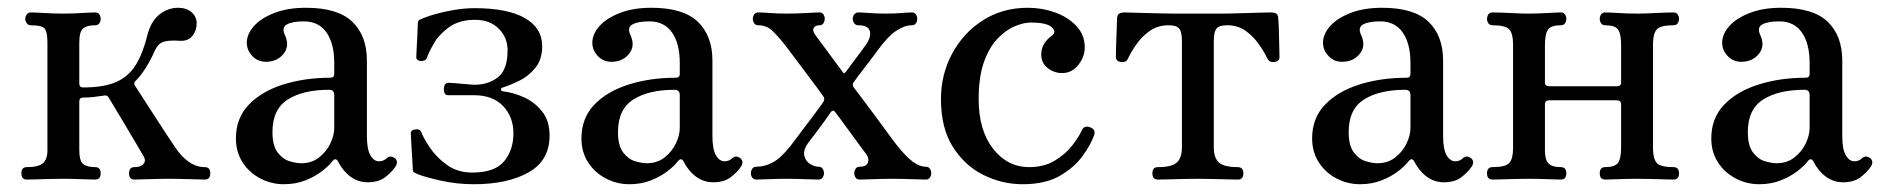

<svg xmlns="http://www.w3.org/2000/svg" viewBox="-20 -462 4838 494"><path d="M49 0Q35 0 35 -16Q35 -32 49 -32Q79 -32 90.5 -42Q102 -52 102 -75V-354Q102 -377 96 -387Q90 -397 59 -397Q53 -397 49 -402Q45 -407 45 -413Q45 -420 49 -425Q53 -430 59 -430Q70 -430 94.5 -428.5Q119 -427 142 -427Q166 -427 190.5 -428.5Q215 -430 225 -430Q232 -430 235.5 -425Q239 -420 239 -413Q239 -407 235.5 -402Q232 -397 225 -397Q204 -397 194 -389Q184 -381 184 -352V-247Q184 -237 194 -237Q248 -237 280 -251.5Q312 -266 330 -296Q348 -326 359 -371Q368 -407 390 -424.5Q412 -442 438 -442Q460 -442 473 -430.5Q486 -419 486 -402Q486 -383 475 -369.5Q464 -356 443 -357Q415 -359 401 -354.5Q387 -350 379 -333Q369 -310 356 -289Q343 -268 329 -254Q323 -249 327 -242Q330 -238 340 -222Q350 -206 364.5 -184Q379 -162 393 -140Q407 -118 418 -102Q429 -86 432 -81Q447 -59 466 -45.5Q485 -32 507 -32Q521 -32 521 -16Q521 0 507 0Q497 0 468 -1Q439 -2 415 -2Q391 -2 363.5 -1Q336 0 326 0Q312 0 312 -16Q312 -32 326 -32Q343 -32 349.5 -40.5Q356 -49 350 -59Q347 -64 334.5 -85.5Q322 -107 305.5 -134.5Q289 -162 275.5 -184.5Q262 -207 259 -212Q255 -218 247 -216Q234 -214 221 -212.5Q208 -211 194 -211Q184 -211 184 -201V-77Q184 -48 194 -40Q204 -32 225 -32Q239 -32 239 -16Q239 0 225 0Q215 0 190.5 -1Q166 -2 142 -2Q126 -2 107 -1.5Q88 -1 72 -0.5Q56 0 49 0Z M710 12Q678 12 649.5 -3Q621 -18 604 -44.5Q587 -71 587 -106Q587 -158 620 -192.5Q653 -227 708.5 -244.5Q764 -262 830 -262Q840 -262 840 -272V-300Q840 -350 820 -378.5Q800 -407 762 -407Q732 -407 718 -399Q704 -391 713 -372Q726 -344 709.5 -323.5Q693 -303 664 -303Q643 -303 629 -318Q615 -333 615 -352Q615 -374 633 -394.5Q651 -415 685.5 -428.5Q720 -442 767 -442Q849 -442 886.5 -406Q924 -370 924 -306V-112Q924 -78 933 -62.5Q942 -47 955 -47Q967 -47 975 -55Q985 -64 997 -54Q1005 -46 998 -34Q988 -19 971 -6Q954 7 926 7Q902 7 882.5 -7Q863 -21 850 -46Q844 -58 835 -47Q827 -36 809 -22Q791 -8 766 2Q741 12 710 12ZM755 -42Q782 -42 801 -57Q820 -72 830 -93Q840 -114 840 -133V-217Q840 -231 827 -231Q760 -231 720.5 -206Q681 -181 681 -122Q681 -87 694.5 -69.5Q708 -52 725.5 -47Q743 -42 755 -42Z M1199 12Q1156 12 1115.5 3Q1075 -6 1057 -13Q1050 -16 1046 -18Q1042 -20 1042 -27Q1042 -35 1040.5 -56Q1039 -77 1038 -96.5Q1037 -116 1037 -119Q1037 -128 1049 -129Q1060 -131 1064 -122Q1069 -108 1085.5 -83Q1102 -58 1129.5 -38Q1157 -18 1195 -18Q1253 -18 1277 -47Q1301 -76 1301 -119Q1301 -161 1274.5 -189Q1248 -217 1200 -217H1133Q1122 -217 1122 -233Q1122 -239 1124.5 -244Q1127 -249 1134 -249Q1136 -249 1150 -248Q1164 -247 1179.5 -245.5Q1195 -244 1201 -244Q1237 -244 1261.5 -263.5Q1286 -283 1286 -333Q1286 -365 1263.5 -388Q1241 -411 1202 -411Q1162 -411 1136 -392.5Q1110 -374 1096.5 -350.5Q1083 -327 1078 -312Q1075 -305 1063 -305Q1051 -306 1051 -315Q1051 -318 1052 -336.5Q1053 -355 1054 -375Q1055 -395 1055 -402Q1056 -410 1060 -411.5Q1064 -413 1071 -416Q1080 -420 1101 -426Q1122 -432 1149 -436.5Q1176 -441 1201 -441Q1286 -441 1330.5 -415.5Q1375 -390 1375 -343Q1375 -309 1357.5 -287.5Q1340 -266 1316.5 -254.5Q1293 -243 1274 -237Q1269 -236 1269 -232Q1269 -228 1274 -227Q1301 -224 1328.5 -211.5Q1356 -199 1375 -175Q1394 -151 1394 -113Q1394 -49 1340 -18.5Q1286 12 1199 12Z M1599 12Q1567 12 1538.5 -3Q1510 -18 1493 -44.5Q1476 -71 1476 -106Q1476 -158 1509 -192.5Q1542 -227 1597.5 -244.5Q1653 -262 1719 -262Q1729 -262 1729 -272V-300Q1729 -350 1709 -378.5Q1689 -407 1651 -407Q1621 -407 1607 -399Q1593 -391 1602 -372Q1615 -344 1598.5 -323.5Q1582 -303 1553 -303Q1532 -303 1518 -318Q1504 -333 1504 -352Q1504 -374 1522 -394.5Q1540 -415 1574.5 -428.5Q1609 -442 1656 -442Q1738 -442 1775.5 -406Q1813 -370 1813 -306V-112Q1813 -78 1822 -62.5Q1831 -47 1844 -47Q1856 -47 1864 -55Q1874 -64 1886 -54Q1894 -46 1887 -34Q1877 -19 1860 -6Q1843 7 1815 7Q1791 7 1771.5 -7Q1752 -21 1739 -46Q1733 -58 1724 -47Q1716 -36 1698 -22Q1680 -8 1655 2Q1630 12 1599 12ZM1644 -42Q1671 -42 1690 -57Q1709 -72 1719 -93Q1729 -114 1729 -133V-217Q1729 -231 1716 -231Q1649 -231 1609.5 -206Q1570 -181 1570 -122Q1570 -87 1583.5 -69.5Q1597 -52 1614.5 -47Q1632 -42 1644 -42Z M1926 0Q1919 0 1915.5 -5Q1912 -10 1912 -16Q1912 -23 1915.5 -28Q1919 -33 1926 -33Q1948 -33 1969 -44.5Q1990 -56 2015 -88Q2050 -134 2067.5 -157.5Q2085 -181 2091.5 -190Q2098 -199 2098 -199Q2103 -208 2099 -213Q2095 -219 2081 -238Q2067 -257 2050 -279.5Q2033 -302 2019.5 -320Q2006 -338 2003 -342Q1982 -369 1967 -383Q1952 -397 1931 -397Q1924 -397 1920.5 -402Q1917 -407 1917 -414Q1917 -420 1920.5 -425Q1924 -430 1931 -430Q1941 -430 1961 -428.5Q1981 -427 2004 -427Q2028 -427 2053.5 -428.5Q2079 -430 2089 -430Q2095 -430 2098.5 -425Q2102 -420 2102 -414Q2102 -407 2098.5 -402Q2095 -397 2089 -397Q2077 -397 2073.5 -390Q2070 -383 2077 -373L2148 -277Q2151 -270 2157 -278Q2161 -284 2172.5 -299Q2184 -314 2195 -329Q2206 -344 2208 -347Q2222 -367 2218 -382Q2214 -397 2188 -397Q2182 -397 2178 -402Q2174 -407 2174 -414Q2174 -420 2178 -425Q2182 -430 2188 -430Q2199 -430 2217 -428.5Q2235 -427 2259 -427Q2283 -427 2299.5 -428.5Q2316 -430 2326 -430Q2333 -430 2336.5 -425Q2340 -420 2340 -414Q2340 -407 2336.5 -402Q2333 -397 2326 -397Q2307 -397 2285.5 -382.5Q2264 -368 2240 -335Q2236 -329 2223 -312Q2210 -295 2196.5 -277.5Q2183 -260 2177 -251Q2172 -246 2176 -238Q2181 -231 2197.5 -209.5Q2214 -188 2233 -162Q2252 -136 2267.5 -115Q2283 -94 2287 -89Q2311 -59 2328.5 -46Q2346 -33 2362 -33Q2369 -33 2372.5 -28Q2376 -23 2376 -16Q2376 -10 2372.5 -5Q2369 0 2362 0Q2352 0 2325.5 -1Q2299 -2 2276 -2Q2252 -2 2227 -1Q2202 0 2192 0Q2185 0 2181.5 -5Q2178 -10 2178 -16Q2178 -23 2181.5 -28Q2185 -33 2192 -33Q2209 -33 2213 -43.5Q2217 -54 2209 -65Q2206 -69 2194.5 -84.5Q2183 -100 2168.5 -120Q2154 -140 2142.5 -155.5Q2131 -171 2128 -175Q2123 -180 2118 -174Q2114 -168 2101.5 -150.5Q2089 -133 2076 -116Q2063 -99 2059 -94Q2046 -75 2049.5 -61Q2053 -47 2064.5 -40Q2076 -33 2086 -33Q2093 -33 2096.5 -28Q2100 -23 2100 -16Q2100 -10 2096.5 -5Q2093 0 2086 0Q2076 0 2051.5 -1Q2027 -2 2003 -2Q1980 -2 1958 -1Q1936 0 1926 0Z M2611 12Q2559 12 2511 -11.5Q2463 -35 2432 -83.5Q2401 -132 2401 -207Q2401 -270 2429.5 -323.5Q2458 -377 2508.5 -409.5Q2559 -442 2625 -442Q2661 -442 2694.5 -430Q2728 -418 2749.5 -395Q2771 -372 2771 -340Q2771 -316 2754.5 -295Q2738 -274 2713 -274Q2692 -274 2675.5 -287Q2659 -300 2659 -322Q2659 -350 2686 -370Q2699 -379 2686.5 -391.5Q2674 -404 2632 -404Q2614 -404 2591 -394.5Q2568 -385 2546.5 -362.5Q2525 -340 2511.5 -302Q2498 -264 2498 -207Q2498 -127 2535 -79.5Q2572 -32 2628 -32Q2666 -32 2693.5 -48.5Q2721 -65 2738.5 -87.5Q2756 -110 2763 -126Q2770 -141 2786 -134Q2800 -128 2795 -114Q2787 -91 2766 -61.5Q2745 -32 2707.5 -10Q2670 12 2611 12Z M2959 0Q2945 0 2945 -16Q2945 -32 2959 -32Q2995 -32 3008 -44Q3021 -56 3021 -83V-357Q3021 -380 3014 -388.5Q3007 -397 2987 -397Q2959 -397 2939 -383Q2919 -369 2905 -349.5Q2891 -330 2882 -311Q2878 -301 2864.5 -302.5Q2851 -304 2851 -316Q2851 -321 2851.5 -340.5Q2852 -360 2853 -381.5Q2854 -403 2854 -412Q2854 -423 2859 -426.5Q2864 -430 2874 -430Q2876 -430 2891.5 -429.5Q2907 -429 2928 -428.5Q2949 -428 2969.5 -427.5Q2990 -427 3001 -427H3123Q3143 -427 3172 -428Q3201 -429 3224 -429.5Q3247 -430 3249 -430Q3260 -430 3264.5 -426.5Q3269 -423 3269 -412Q3270 -403 3270.5 -381.5Q3271 -360 3271.5 -340.5Q3272 -321 3272 -316Q3272 -304 3259 -302.5Q3246 -301 3241 -311Q3232 -330 3218 -349.5Q3204 -369 3184.5 -383Q3165 -397 3137 -397Q3117 -397 3110 -388.5Q3103 -380 3103 -357V-83Q3103 -56 3116 -44Q3129 -32 3165 -32Q3179 -32 3179 -16Q3179 0 3165 0Q3158 0 3139.5 -0.5Q3121 -1 3099.5 -1.5Q3078 -2 3062 -2Q3046 -2 3024.5 -1.5Q3003 -1 2984.5 -0.5Q2966 0 2959 0Z M3479 12Q3447 12 3418.5 -3Q3390 -18 3373 -44.5Q3356 -71 3356 -106Q3356 -158 3389 -192.5Q3422 -227 3477.5 -244.5Q3533 -262 3599 -262Q3609 -262 3609 -272V-300Q3609 -350 3589 -378.5Q3569 -407 3531 -407Q3501 -407 3487 -399Q3473 -391 3482 -372Q3495 -344 3478.5 -323.5Q3462 -303 3433 -303Q3412 -303 3398 -318Q3384 -333 3384 -352Q3384 -374 3402 -394.5Q3420 -415 3454.5 -428.5Q3489 -442 3536 -442Q3618 -442 3655.5 -406Q3693 -370 3693 -306V-112Q3693 -78 3702 -62.5Q3711 -47 3724 -47Q3736 -47 3744 -55Q3754 -64 3766 -54Q3774 -46 3767 -34Q3757 -19 3740 -6Q3723 7 3695 7Q3671 7 3651.5 -7Q3632 -21 3619 -46Q3613 -58 3604 -47Q3596 -36 3578 -22Q3560 -8 3535 2Q3510 12 3479 12ZM3524 -42Q3551 -42 3570 -57Q3589 -72 3599 -93Q3609 -114 3609 -133V-217Q3609 -231 3596 -231Q3529 -231 3489.5 -206Q3450 -181 3450 -122Q3450 -87 3463.5 -69.5Q3477 -52 3494.5 -47Q3512 -42 3524 -42Z M3820 0Q3806 0 3806 -16Q3806 -32 3820 -32Q3854 -32 3863.5 -43Q3873 -54 3873 -81V-348Q3873 -375 3863.5 -386Q3854 -397 3820 -397Q3813 -397 3809.5 -402Q3806 -407 3806 -413Q3806 -420 3809.5 -425Q3813 -430 3820 -430Q3827 -430 3843 -429.5Q3859 -429 3878 -428Q3897 -427 3913 -427Q3937 -427 3961.5 -428.5Q3986 -430 3996 -430Q4003 -430 4006.5 -425Q4010 -420 4010 -413Q4010 -407 4006.5 -402Q4003 -397 3996 -397Q3971 -397 3963 -386Q3955 -375 3955 -346V-249Q3955 -240 3967 -240H4139Q4151 -240 4151 -249V-346Q4151 -375 4143 -386Q4135 -397 4110 -397Q4103 -397 4099.5 -402Q4096 -407 4096 -413Q4096 -420 4099.5 -425Q4103 -430 4110 -430Q4120 -430 4144.5 -428.5Q4169 -427 4193 -427Q4209 -427 4228 -428Q4247 -429 4263.5 -429.5Q4280 -430 4286 -430Q4293 -430 4296.5 -425Q4300 -420 4300 -413Q4300 -407 4296.5 -402Q4293 -397 4286 -397Q4252 -397 4242.5 -386Q4233 -375 4233 -348V-81Q4233 -54 4242.5 -43Q4252 -32 4286 -32Q4300 -32 4300 -16Q4300 0 4286 0Q4280 0 4263.5 -0.5Q4247 -1 4228 -1.5Q4209 -2 4193 -2Q4169 -2 4144.5 -1Q4120 0 4110 0Q4096 0 4096 -16Q4096 -32 4110 -32Q4135 -32 4143 -43Q4151 -54 4151 -83V-194Q4151 -204 4139 -204H3967Q3955 -204 3955 -194V-75Q3955 -50 3964.5 -41Q3974 -32 3996 -32Q4010 -32 4010 -16Q4010 0 3996 0Q3986 0 3961.5 -1Q3937 -2 3913 -2Q3897 -2 3878 -1.5Q3859 -1 3843 -0.5Q3827 0 3820 0Z M4506 12Q4474 12 4445.5 -3Q4417 -18 4400 -44.5Q4383 -71 4383 -106Q4383 -158 4416 -192.5Q4449 -227 4504.5 -244.5Q4560 -262 4626 -262Q4636 -262 4636 -272V-300Q4636 -350 4616 -378.5Q4596 -407 4558 -407Q4528 -407 4514 -399Q4500 -391 4509 -372Q4522 -344 4505.5 -323.5Q4489 -303 4460 -303Q4439 -303 4425 -318Q4411 -333 4411 -352Q4411 -374 4429 -394.5Q4447 -415 4481.5 -428.5Q4516 -442 4563 -442Q4645 -442 4682.5 -406Q4720 -370 4720 -306V-112Q4720 -78 4729 -62.5Q4738 -47 4751 -47Q4763 -47 4771 -55Q4781 -64 4793 -54Q4801 -46 4794 -34Q4784 -19 4767 -6Q4750 7 4722 7Q4698 7 4678.5 -7Q4659 -21 4646 -46Q4640 -58 4631 -47Q4623 -36 4605 -22Q4587 -8 4562 2Q4537 12 4506 12ZM4551 -42Q4578 -42 4597 -57Q4616 -72 4626 -93Q4636 -114 4636 -133V-217Q4636 -231 4623 -231Q4556 -231 4516.5 -206Q4477 -181 4477 -122Q4477 -87 4490.5 -69.5Q4504 -52 4521.5 -47Q4539 -42 4551 -42Z"/></svg>

Font: TsukuhouMincho
Style: Regular
Weight: 400
Designer: Iose
Foundry: Typographish
Version: Version 1.001; ttfautohint (v1.8.3)